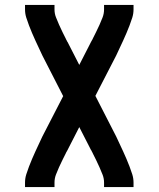

<svg xmlns="http://www.w3.org/2000/svg" viewBox="-20 -550 640 775"><path d="M81 205V187Q81 170 86 154Q91 138 97 122.5Q103 107 109.5 91.5Q116 76 123 61Q130 46 137 31Q144 16 151 1L235 -162L151 -326Q144 -341 137 -356Q130 -371 123 -386Q116 -401 109.5 -416.5Q103 -432 97 -447.5Q91 -463 86 -479Q81 -495 81 -512V-530H200V-512Q200 -495 206 -480Q212 -465 218.5 -450Q225 -435 232.5 -420Q240 -405 247 -391Q247 -390 247 -390Q247 -390 247 -390L248 -389Q248 -389 248 -389Q248 -389 248 -389Q248 -389 248 -389Q248 -389 248 -389Q249 -387 250 -385Q251 -383 252 -381L253 -380Q253 -380 253 -380Q253 -380 253 -380Q254 -378 255 -376Q256 -374 257 -372L300 -288L343 -372Q344 -374 345 -376Q346 -378 347 -380Q348 -382 349.5 -384.5Q351 -387 352 -389Q352 -389 352 -389Q352 -389 352 -389Q352 -389 352 -389Q352 -389 352 -389L353 -390V-391Q360 -405 367.5 -420Q375 -435 381.5 -449.5Q388 -464 394 -479.5Q400 -495 400 -512V-530H519V-512Q519 -495 514 -479Q509 -463 503 -447.5Q497 -432 490.5 -416.5Q484 -401 477 -386Q470 -371 463 -356Q456 -341 449 -326L365 -163L449 1Q456 16 463 31Q470 46 477 61Q484 76 490.5 91.5Q497 107 503 122.5Q509 138 514 154Q519 170 519 187V205H400V187Q400 170 394 155Q388 140 381.5 125Q375 110 367.5 95Q360 80 353 66Q353 65 353 65Q353 65 353 65L352 64Q352 64 352 64Q352 64 352 64Q352 64 352 64Q352 64 352 64Q351 62 350 60Q349 58 348 56L347 55Q347 55 347 55Q347 55 347 55Q346 53 345 51Q344 49 343 47L300 -37L257 47Q256 49 255 51Q254 53 253 55Q252 57 250.5 59.5Q249 62 248 64Q248 64 248 64Q248 64 248 64L247 65V66Q240 80 232.5 95Q225 110 218.5 124.5Q212 139 206 154.5Q200 170 200 187V205Z"/></svg>

Font: Iosevka Curly Extended
Style: Bold
Weight: 700
Width: 7
Monospace: yes
Designer: Belleve Invis
Foundry: Belleve Invis
Version: Version 11.1.0; ttfautohint (v1.8.3)